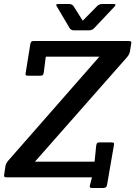

<svg xmlns="http://www.w3.org/2000/svg" viewBox="-37 -883 674 956"><path d="M-3 0Q-17 0 -17 -8Q-17 -11 -16 -15L-10 -55Q-8 -68 3 -82L458 -601H191L181 -522Q179 -512 176 -509Q173 -506 163 -506H104Q94 -506 91.5 -509Q89 -512 91 -521L114 -664Q116 -673 119.5 -676Q123 -679 133 -679H603Q617 -679 617 -671Q617 -668 616 -664L610 -627Q608 -614 597 -600L137 -78H434L442 -158Q444 -168 447 -171Q450 -174 460 -174H517Q527 -174 529.5 -171Q532 -168 530 -159L496 38Q494 53 477 53H423Q413 53 411 50Q409 47 411 38L421 0ZM471 -863H530Q538 -863 538 -859.5Q538 -856 534 -851L433 -744Q422 -732 407 -732H331Q316 -732 309 -744L246 -851Q243 -855 243 -859Q243 -863 254 -863H307Q323 -863 330 -851L375 -780L445 -851Q456 -863 471 -863Z"/></svg>

Font: Crete Round
Style: Italic
Weight: 400
Designer: Veronika Burian
Foundry: TypeTogether
Version: Version 1.001; ttfautohint (v1.6)